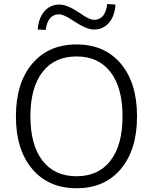

<svg xmlns="http://www.w3.org/2000/svg" viewBox="-20 -955 784 983"><path d="M598.6 -89.8Q515.6 8.8 372.1 8.8Q228.5 8.8 145 -89.8Q61.5 -188.5 61.5 -359.4Q61.5 -530.3 145 -628.9Q228.5 -727.5 372.1 -727.5Q515.6 -727.5 598.6 -628.9Q681.6 -530.3 681.6 -359.4Q681.6 -188.5 598.6 -89.8ZM372.1 -52.7Q484.4 -52.7 545.9 -132.8Q607.4 -212.9 607.4 -359.4Q607.4 -505.9 545.9 -585.9Q484.4 -666 372.1 -666Q258.8 -666 197.3 -585.9Q135.7 -505.9 135.7 -359.4Q135.7 -212.9 197.3 -132.8Q258.8 -52.7 372.1 -52.7ZM172.9 -803.7Q177.7 -863.3 207.5 -897.5Q237.3 -931.6 284.2 -931.6Q324.2 -931.6 386.7 -889.6Q436.5 -853.5 461.9 -853.5Q518.6 -853.5 529.3 -934.6L571.3 -931.6Q567.4 -872.1 537.6 -837.9Q507.8 -803.7 460.9 -803.7Q422.9 -803.7 355.5 -848.6Q306.6 -881.8 282.2 -881.8Q224.6 -881.8 213.9 -801.8Z"/></svg>

Font: Min Sans Light
Style: Regular
Weight: 300
Designer: Jinseong-Kim, NotoSansCJK, Nunito
Foundry: Jinseong-Kim
Version: Version 1.400;Glyphs 3.1.2 (3151)